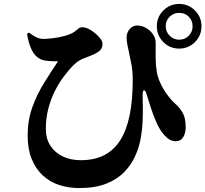

<svg xmlns="http://www.w3.org/2000/svg" viewBox="-20 -890 1040 972"><path d="M117 -719 127 -725Q144 -711 162.5 -702Q181 -693 202 -693Q218 -693 247.5 -696.5Q277 -700 307 -708Q337 -716 355 -728Q369 -738 376.5 -745Q384 -752 398 -752Q417 -752 440.5 -737Q464 -722 481.5 -702.5Q499 -683 499 -669Q499 -653 491.5 -641Q484 -629 459 -617Q436 -606 406.5 -595.5Q377 -585 352 -560Q326 -534 301 -500Q276 -466 256 -425.5Q236 -385 224 -337.5Q212 -290 212 -237Q212 -188 235 -152.5Q258 -117 298 -98Q338 -79 389 -79Q458 -79 507.5 -104.5Q557 -130 589 -180.5Q621 -231 636.5 -307.5Q652 -384 652 -486Q652 -505 650 -530Q648 -555 641 -585L634 -620Q629 -641 625 -662.5Q621 -684 621 -700Q621 -727 638 -744.5Q655 -762 677 -761Q700 -760 721 -747.5Q742 -735 755 -715.5Q768 -696 768 -674V-595Q768 -560 774 -525Q779 -497 792.5 -468Q806 -439 825.5 -412Q845 -385 868 -364Q890 -345 905 -318.5Q920 -292 920 -247Q920 -216 907.5 -195.5Q895 -175 870 -175Q845 -175 824.5 -193.5Q804 -212 789 -237Q778 -255 766 -284Q754 -313 743 -346.5Q732 -380 723 -410Q716 -434 709 -433Q702 -432 702 -406Q702 -387 703 -350.5Q704 -314 701.5 -268Q699 -222 689 -173Q681 -136 662 -95Q643 -54 608 -18Q573 18 517.5 40Q462 62 381 62Q327 62 279.5 46.5Q232 31 196.5 -2Q161 -35 140.5 -85Q120 -135 120 -204Q120 -281 143.5 -346.5Q167 -412 203 -470Q239 -528 274 -580Q258 -579 229.5 -581Q201 -583 186 -590Q158 -603 141.5 -635.5Q125 -668 117 -719ZM774 -757Q774 -804 807 -837Q840 -870 887 -870Q934 -870 967 -837Q1000 -804 1000 -757Q1000 -710 967 -677Q934 -644 887 -644Q840 -644 807 -677Q774 -710 774 -757ZM819 -757Q819 -729 839 -709Q859 -689 887 -689Q916 -689 935.5 -709Q955 -729 955 -757Q955 -786 935.5 -805.5Q916 -825 887 -825Q859 -825 839 -805.5Q819 -786 819 -757Z"/></svg>

Font: Early Summer Mincho Heavy
Style: Regular
Weight: 900
Designer: GuiWonder
Version: Version 1.002